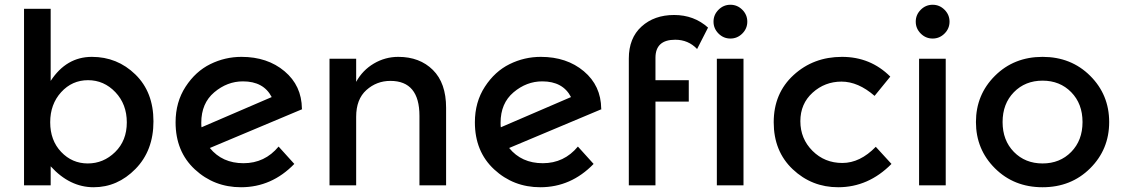

<svg xmlns="http://www.w3.org/2000/svg" viewBox="-20 -779 4728 807"><path d="M193 -80V0H81V-742H193V-439Q259 -540 366 -540Q473 -540 549 -466Q625 -392 625 -269Q625 -146 549.5 -69Q474 8 373.5 8Q273 8 193 -80ZM191 -265Q191 -189 237 -140.5Q283 -92 349 -92Q415 -92 464 -140Q513 -188 513 -264.5Q513 -341 465 -391.5Q417 -442 350 -442Q283 -442 237 -391.5Q191 -341 191 -265Z M995 -540Q1104 -540 1176 -479.5Q1248 -419 1249 -322L1250 -320L862 -157Q914 -93 1003.5 -93Q1093 -93 1151 -163L1217 -90Q1122 8 993 8Q880 8 799 -67Q718 -142 718 -265Q718 -350 760 -414.5Q802 -479 864 -509.5Q926 -540 995 -540ZM826 -263Q826 -250 827 -244L1122 -371Q1088 -437 1001 -437Q935 -437 880.5 -391Q826 -345 826 -263Z M1477 -288V0H1365V-532H1477V-435Q1504 -484 1551.5 -512Q1599 -540 1654 -540Q1744 -540 1799.5 -485Q1855 -430 1855 -326V0H1743V-292Q1743 -439 1621 -439Q1563 -439 1520 -400.5Q1477 -362 1477 -288Z M2253 -540Q2362 -540 2434 -479.5Q2506 -419 2507 -322L2508 -320L2120 -157Q2172 -93 2261.5 -93Q2351 -93 2409 -163L2475 -90Q2380 8 2251 8Q2138 8 2057 -67Q1976 -142 1976 -265Q1976 -350 2018 -414.5Q2060 -479 2122 -509.5Q2184 -540 2253 -540ZM2084 -263Q2084 -250 2085 -244L2380 -371Q2346 -437 2259 -437Q2193 -437 2138.5 -391Q2084 -345 2084 -263Z M2735 -536V-442H2875V-352H2735V0H2623V-533Q2623 -619 2676.5 -667.5Q2730 -716 2813.5 -716Q2897 -716 2956 -663L2910 -573Q2873 -612 2818 -612Q2735 -612 2735 -536Z M3105 0H2993V-532H3105ZM3000 -638Q2979 -659 2979 -688Q2979 -717 3000 -738Q3021 -759 3050 -759Q3079 -759 3100 -738Q3121 -717 3121 -688Q3121 -659 3100 -638Q3079 -617 3050 -617Q3021 -617 3000 -638Z M3503 8Q3392 8 3312 -67.5Q3232 -143 3232 -265Q3232 -387 3315.5 -463.5Q3399 -540 3519 -540Q3639 -540 3722 -457L3656 -376Q3587 -436 3517 -436Q3447 -436 3395.5 -389.5Q3344 -343 3344 -269.5Q3344 -196 3395 -145Q3446 -94 3520.5 -94Q3595 -94 3661 -162L3727 -90Q3630 8 3503 8Z M3955 0H3843V-532H3955ZM3850 -638Q3829 -659 3829 -688Q3829 -717 3850 -738Q3871 -759 3900 -759Q3929 -759 3950 -738Q3971 -717 3971 -688Q3971 -659 3950 -638Q3929 -617 3900 -617Q3871 -617 3850 -638Z M4241.5 -140.5Q4289 -92 4362 -92Q4435 -92 4482.5 -140.5Q4530 -189 4530 -266Q4530 -343 4482.5 -391.5Q4435 -440 4362 -440Q4289 -440 4241.5 -391.5Q4194 -343 4194 -266Q4194 -189 4241.5 -140.5ZM4562 -71.5Q4482 8 4362 8Q4242 8 4162 -71.5Q4082 -151 4082 -266Q4082 -381 4162 -460.5Q4242 -540 4362 -540Q4482 -540 4562 -460.5Q4642 -381 4642 -266Q4642 -151 4562 -71.5Z"/></svg>

Font: Montserrat Alternates
Style: Regular
Weight: 400
Designer: Julieta Ulanovsky
Foundry: Julieta Ulanovsky
Version: Version 2.001